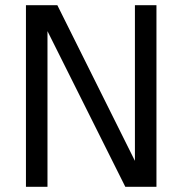

<svg xmlns="http://www.w3.org/2000/svg" viewBox="-20 -720 704 740"><path d="M80 0H163V-600L463 0H583V-700H500V-100L201 -700H80Z"/></svg>

Font: Meta Space
Style: Regular
Weight: 400
Designer: Meta Pool / Florian Karsten
Foundry: Meta Pool / Florian Karsten
Version: Version 2.000;Glyphs 3.1.1 (3137)